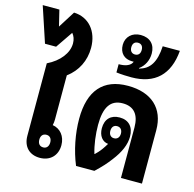

<svg xmlns="http://www.w3.org/2000/svg" viewBox="-151 -971 1115 1103"><g transform="rotate(15 407.0 -419.5)"><path d="M180 9C241 9 282 -31 282 -93C282 -146 250 -185 204 -192C207 -205 208 -215 208 -227V-489C269 -534 302 -601 302 -677C302 -777 243 -845 155 -848L92 -748L69 -843H-30L40 -632H106L175 -733C188 -718 195 -698 195 -675C195 -618 151 -561 79 -526V-95C79 -31 118 9 180 9ZM184 -54C163 -54 151 -68 151 -92C151 -115 163 -129 184 -129C204 -129 216 -115 216 -92C216 -69 204 -54 184 -54Z M394 0H503C541 -36 562 -59 587 -92C629 -146 650 -196 650 -242C650 -300 619 -334 565 -334C512 -334 481 -302 481 -248C481 -204 504 -173 539 -170C532 -158 524 -146 517 -136C505 -119 490 -103 480 -94H478C463 -143 455 -206 455 -261C455 -367 489 -417 561 -417C627 -417 661 -377 661 -300V0H786V-318C786 -447 704 -522 564 -522C417 -522 341 -434 341 -267C341 -178 360 -82 394 0ZM563 -210C544 -210 532 -224 532 -246C532 -269 544 -282 563 -282C583 -282 595 -268 595 -246C595 -224 583 -210 563 -210Z M569 -574C708 -574 787 -649 799 -793H697C692 -698 661 -649 598 -634V-637C629 -659 647 -696 647 -736C647 -790 614 -823 559 -823C508 -823 473 -789 473 -742C473 -694 502 -664 549 -664C552 -664 556 -664 559 -664C555 -652 544 -641 527 -635C514 -630 498 -628 479 -628V-579C510 -575 546 -574 569 -574ZM555 -706C536 -706 524 -719 524 -741C524 -764 536 -776 555 -776C575 -776 586 -763 586 -741C586 -719 575 -706 555 -706Z"/></g></svg>

Font: Noto Sans Thai Looped UI Narrow
Style: Bold
Weight: 700
Width: 4
Designer: Cadson Demak Team
Foundry: Cadson Demak Co., Ltd.
Version: Version 1.000